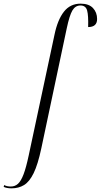

<svg xmlns="http://www.w3.org/2000/svg" viewBox="-148 -790 551 1050"><path d="M-85 240Q-111 240 -128 232L-125 222Q-111 230 -89 230Q-66 230 -49.5 215Q-33 200 -19 163Q-5 126 9 60L150 -600Q167 -682 201.5 -726Q236 -770 293 -770Q338 -770 360.5 -746Q383 -722 383 -686Q383 -642 334 -642Q336 -705 328.5 -732.5Q321 -760 292 -760Q264 -760 248 -733Q232 -706 217 -635L78 21Q59 110 36 157Q13 204 -16.5 222Q-46 240 -85 240Z"/></svg>

Font: Noto Serif Display ExtraCondensed Light
Style: Italic
Weight: 300
Width: 2
Italic angle: -12°
Designer: Monotype Design Team
Foundry: Monotype Imaging Inc.
Version: Version 2.009